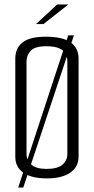

<svg xmlns="http://www.w3.org/2000/svg" viewBox="-20 -791 419 855"><path d="M188.9 3.4Q120.3 3.4 84.2 -21.8Q48.1 -46.9 48.1 -92.9V-530.2Q48.1 -576.8 81.1 -602.5Q114.2 -628.3 187.5 -627.5Q261.7 -626.8 295.9 -601.4Q330.2 -576 329.9 -529.2V-93.7Q329.9 -47.7 292.8 -22.2Q255.8 3.4 188.9 3.4ZM187.2 -38.8Q237 -38.8 258.5 -58.1Q279.9 -77.5 279.9 -104.5V-517.4Q279.9 -535.4 272 -551Q264.1 -566.6 243.7 -575.8Q223.3 -585.1 185.7 -585.1Q134.4 -585.1 116.2 -564.2Q98.1 -543.2 98.1 -518.4V-103.8Q98.1 -77.5 119.4 -58.1Q140.8 -38.8 187.2 -38.8ZM61.1 44 283.8 -633.8H309.2L83.7 44ZM140.4 -683.8 234.6 -771.2H284.5L173.6 -683.8Z"/></svg>

Font: Smooch Sans Thin
Style: Regular
Weight: 100
Designer: Robert E. Leuschke
Foundry: Robert E. Leuschke
Version: Version 1.010